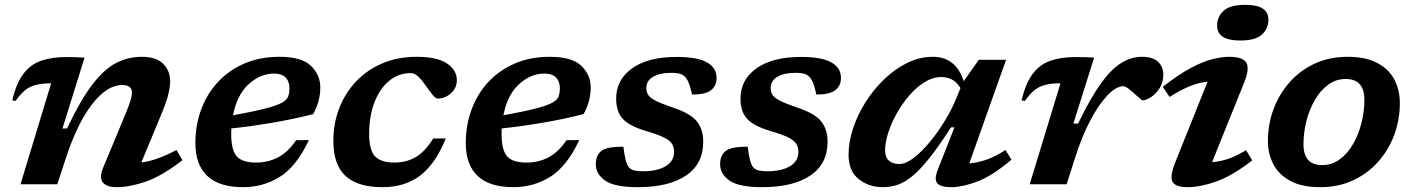

<svg xmlns="http://www.w3.org/2000/svg" viewBox="-20 -764 5862 796"><path d="M44 -345 31 -348.5Q47.5 -419 77 -458Q106.5 -497 150.5 -512.2Q194.5 -527.5 254 -527.5Q275.5 -527.5 291.5 -527Q307.5 -526.5 330.5 -525L239 -231.5H258Q313 -348 362.2 -412.5Q411.5 -477 461.2 -502.8Q511 -528.5 568 -528.5Q628 -528.5 656.8 -499.2Q685.5 -470 685.5 -427.5Q685.5 -405.5 678.2 -374.8Q671 -344 650 -293L566 -90.5Q596.5 -94 631.2 -106.2Q666 -118.5 711.5 -142L736.5 -100Q649.5 -33 583.2 -10.5Q517 12 462.5 12Q423 12 406.8 -7.2Q390.5 -26.5 407.5 -68.5L504 -300.5Q518 -335 522.5 -352.2Q527 -369.5 527 -380.5Q527 -411.5 486.5 -411.5Q423.5 -411.5 361.8 -331.8Q300 -252 252.5 -106.5L217.5 0H65L192 -418.5H186Q137.5 -418.5 106 -403.8Q74.5 -389 44 -345Z M1260.5 -183Q1209 -73.5 1140 -30.8Q1071 12 988 12Q888 12 839 -34.8Q790 -81.5 790 -171Q790 -245 814 -310Q838 -375 883.5 -424Q929 -473 993.5 -500.8Q1058 -528.5 1138.5 -528.5Q1230.5 -528.5 1269.2 -491Q1308 -453.5 1308 -400.5Q1308 -374.5 1300.8 -346.2Q1293.5 -318 1278.5 -291Q1194.5 -269.5 1106.8 -254.8Q1019 -240 939 -231.5Q938.5 -220.5 938.5 -209Q938.5 -141 961.8 -115.5Q985 -90 1042 -90Q1090.5 -90 1132 -111.2Q1173.5 -132.5 1208 -183ZM1116 -459Q1059.5 -459 1011 -415Q962.5 -371 946 -286Q1031 -301.5 1078.8 -313.8Q1126.5 -326 1148 -337.8Q1169.5 -349.5 1174.8 -364Q1180 -378.5 1180 -399Q1180 -426.5 1164 -442.8Q1148 -459 1116 -459Z M1683.5 -461Q1632 -461 1593 -428.5Q1554 -396 1532.2 -339Q1510.5 -282 1510.5 -209Q1510.5 -141 1535.2 -115.5Q1560 -90 1615.5 -90Q1665 -90 1704 -113Q1743 -136 1776 -190H1828Q1786.5 -86 1723 -37Q1659.5 12 1566 12Q1462.5 12 1412.2 -34.8Q1362 -81.5 1362 -180Q1362 -252.5 1386.5 -315.5Q1411 -378.5 1456.5 -426.5Q1502 -474.5 1565.5 -501.5Q1629 -528.5 1707.5 -528.5Q1792.5 -528.5 1833.2 -500.8Q1874 -473 1874 -432Q1874 -399 1849.5 -377.2Q1825 -355.5 1795 -355.5Q1786 -355.5 1773.5 -370.8Q1761 -386 1745 -409Q1729 -432.5 1713.8 -446.8Q1698.5 -461 1683.5 -461Z M2381.5 -183Q2330 -73.5 2261 -30.8Q2192 12 2109 12Q2009 12 1960 -34.8Q1911 -81.5 1911 -171Q1911 -245 1935 -310Q1959 -375 2004.5 -424Q2050 -473 2114.5 -500.8Q2179 -528.5 2259.5 -528.5Q2351.5 -528.5 2390.2 -491Q2429 -453.5 2429 -400.5Q2429 -374.5 2421.8 -346.2Q2414.5 -318 2399.5 -291Q2315.5 -269.5 2227.8 -254.8Q2140 -240 2060 -231.5Q2059.5 -220.5 2059.5 -209Q2059.5 -141 2082.8 -115.5Q2106 -90 2163 -90Q2211.5 -90 2253 -111.2Q2294.5 -132.5 2329 -183ZM2237 -459Q2180.5 -459 2132 -415Q2083.5 -371 2067 -286Q2152 -301.5 2199.8 -313.8Q2247.5 -326 2269 -337.8Q2290.5 -349.5 2295.8 -364Q2301 -378.5 2301 -399Q2301 -426.5 2285 -442.8Q2269 -459 2237 -459Z M2564.5 -156Q2572 -86.5 2588 -69.5Q2597.5 -60 2610.8 -57Q2624 -54 2645.5 -54Q2704.5 -54 2739.5 -74.8Q2774.5 -95.5 2774.5 -134.5Q2774.5 -153.5 2766 -167.5Q2757.5 -181.5 2733.2 -193.8Q2709 -206 2661.5 -220Q2589.5 -241 2562 -271.2Q2534.5 -301.5 2534.5 -355Q2534.5 -434 2601 -481Q2667.5 -528 2786 -528Q2871.5 -528 2911.2 -505.2Q2951 -482.5 2951 -441Q2951 -408.5 2927.8 -390.2Q2904.5 -372 2849 -372Q2837 -431.5 2817.5 -448Q2807.5 -456.5 2795 -459.2Q2782.5 -462 2764.5 -462Q2714 -462 2686.8 -445.2Q2659.5 -428.5 2659.5 -399.5Q2659.5 -383.5 2666.8 -371.2Q2674 -359 2697.5 -346.8Q2721 -334.5 2770 -318Q2843.5 -293.5 2869.5 -260.2Q2895.5 -227 2895.5 -176.5Q2895.5 -84 2823.8 -36Q2752 12 2625 12Q2528 12 2489 -15.2Q2450 -42.5 2450 -83Q2450 -119.5 2472.5 -137.8Q2495 -156 2564.5 -156Z M3080 -156Q3087.5 -86.5 3103.5 -69.5Q3113 -60 3126.2 -57Q3139.5 -54 3161 -54Q3220 -54 3255 -74.8Q3290 -95.5 3290 -134.5Q3290 -153.5 3281.5 -167.5Q3273 -181.5 3248.8 -193.8Q3224.5 -206 3177 -220Q3105 -241 3077.5 -271.2Q3050 -301.5 3050 -355Q3050 -434 3116.5 -481Q3183 -528 3301.5 -528Q3387 -528 3426.8 -505.2Q3466.5 -482.5 3466.5 -441Q3466.5 -408.5 3443.2 -390.2Q3420 -372 3364.5 -372Q3352.5 -431.5 3333 -448Q3323 -456.5 3310.5 -459.2Q3298 -462 3280 -462Q3229.5 -462 3202.2 -445.2Q3175 -428.5 3175 -399.5Q3175 -383.5 3182.2 -371.2Q3189.5 -359 3213 -346.8Q3236.5 -334.5 3285.5 -318Q3359 -293.5 3385 -260.2Q3411 -227 3411 -176.5Q3411 -84 3339.2 -36Q3267.5 12 3140.5 12Q3043.5 12 3004.5 -15.2Q2965.5 -42.5 2965.5 -83Q2965.5 -119.5 2988 -137.8Q3010.5 -156 3080 -156Z M3868 -60.5 3937 -236H3922.5Q3872 -157 3832.5 -107.8Q3793 -58.5 3760.8 -32.5Q3728.5 -6.5 3699.2 2.8Q3670 12 3640 12Q3582 12 3540 -21.5Q3498 -55 3498 -122.5Q3498 -174.5 3516.5 -231Q3535 -287.5 3568.2 -340.2Q3601.5 -393 3645.8 -435.5Q3690 -478 3741.2 -503.2Q3792.5 -528.5 3847.5 -528.5Q3942.5 -528.5 3975.5 -427.5L4038 -516H4151L3998.5 -86.5Q4034 -89.5 4070.5 -102.2Q4107 -115 4148.5 -142L4173.5 -102Q4092 -33.5 4030.2 -10.8Q3968.5 12 3924.5 12Q3879.5 12 3865.8 -4.2Q3852 -20.5 3868 -60.5ZM3649.5 -141Q3649.5 -112 3665.2 -98Q3681 -84 3709 -84Q3735 -84 3768 -109.2Q3801 -134.5 3835.2 -175.8Q3869.5 -217 3899.2 -266.5Q3929 -316 3948 -364.5L3962 -399Q3945.5 -425 3925.5 -434.8Q3905.5 -444.5 3882 -444.5Q3847.5 -444.5 3813.8 -423.8Q3780 -403 3750.5 -369Q3721 -335 3698.2 -294.5Q3675.5 -254 3662.5 -213.8Q3649.5 -173.5 3649.5 -141Z M4376.5 -418.5H4370.5Q4322 -418.5 4290.5 -403.8Q4259 -389 4228.5 -345L4215.5 -348.5Q4232 -419 4261.5 -458Q4291 -497 4335 -512.2Q4379 -527.5 4438.5 -527.5Q4463 -527.5 4479.8 -527Q4496.5 -526.5 4516 -525L4430 -251.5H4449.5Q4499.5 -355.5 4542.8 -416Q4586 -476.5 4627.8 -502.5Q4669.5 -528.5 4715 -528.5Q4760.5 -528.5 4781.8 -507.2Q4803 -486 4803 -454.5Q4803 -423 4787.8 -399Q4772.5 -375 4752.2 -361.5Q4732 -348 4717 -348Q4714 -348 4703.5 -357.8Q4693 -367.5 4680.5 -378Q4668.5 -389 4656.8 -397.8Q4645 -406.5 4638 -406.5Q4607 -406.5 4570.8 -368.2Q4534.5 -330 4499.8 -263.8Q4465 -197.5 4438 -112.5L4402 0H4249Z M5026 -657Q5026 -695 5053 -719.5Q5080 -744 5143 -744Q5238.5 -744 5238.5 -683Q5238.5 -645 5211.5 -620.5Q5184.5 -596 5122 -596Q5026 -596 5026 -657ZM4854 -95 4986.5 -425.5Q4951.5 -422 4914 -407.2Q4876.5 -392.5 4829 -362L4800.5 -404Q4866 -455 4916.2 -481.8Q4966.5 -508.5 5005.5 -518.5Q5044.5 -528.5 5076 -528.5Q5134 -528.5 5147.5 -503.2Q5161 -478 5138 -421.5L5005 -91.5Q5040 -94.5 5074.2 -106.2Q5108.5 -118 5146 -141.5L5171.5 -99Q5088 -34.5 5021.8 -11.2Q4955.5 12 4902.5 12Q4854 12 4841.2 -10Q4828.5 -32 4854 -95Z M5567 -528.5Q5641.5 -528.5 5689.5 -503.2Q5737.5 -478 5760.5 -434.5Q5783.5 -391 5783.5 -336.5Q5783.5 -268 5760.5 -205.5Q5737.5 -143 5694.2 -94Q5651 -45 5590 -16.5Q5529 12 5453.5 12Q5379 12 5331 -13.2Q5283 -38.5 5259.8 -81.8Q5236.5 -125 5236.5 -180Q5236.5 -248 5259.5 -310.5Q5282.5 -373 5325.8 -422.2Q5369 -471.5 5430 -500Q5491 -528.5 5567 -528.5ZM5461 -79.5Q5502 -79.5 5534.5 -103.5Q5567 -127.5 5589.8 -167.2Q5612.5 -207 5624.5 -254.8Q5636.5 -302.5 5636.5 -350Q5636.5 -436.5 5559.5 -436.5Q5518.5 -436.5 5486 -412.5Q5453.5 -388.5 5430.8 -349Q5408 -309.5 5396 -261.5Q5384 -213.5 5384 -166Q5384 -79.5 5461 -79.5Z"/></svg>

Font: Newsreader 6pt SemiBold
Style: Italic
Weight: 600
Italic angle: -17°
Designer: Hugues Gentile
Foundry: Production Type
Version: Version 1.003; ttfautohint (v1.8.3)